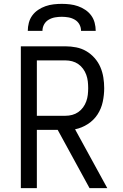

<svg xmlns="http://www.w3.org/2000/svg" viewBox="-20 -975 640 995"><path d="M88 0V-735H319Q347 -735 375 -729.5Q403 -724 427 -710Q451 -696 470 -674.5Q489 -653 500 -627.5Q511 -602 515.5 -574Q520 -546 520 -518Q520 -483 512.5 -447.5Q505 -412 485.5 -382Q466 -352 435 -332Q404 -312 369 -305L536 0H444L279 -302H171V0ZM319 -375Q337 -375 354 -379.5Q371 -384 385.5 -394Q400 -404 410.5 -418.5Q421 -433 427 -449.5Q433 -466 435 -483.5Q437 -501 437 -518Q437 -536 435 -553.5Q433 -571 427 -587.5Q421 -604 410.5 -618.5Q400 -633 385.5 -643Q371 -653 354 -657.5Q337 -662 319 -662H171V-375ZM124 -815Q124 -836 129.5 -857Q135 -878 147.5 -895Q160 -912 178 -924Q196 -936 216 -943Q236 -950 257.5 -952.5Q279 -955 300 -955Q321 -955 342.5 -952.5Q364 -950 384 -943Q404 -936 422 -924Q440 -912 452.5 -895Q465 -878 470.5 -857Q476 -836 476 -815H400Q400 -833 391.5 -848.5Q383 -864 367.5 -873Q352 -882 334.5 -885Q317 -888 300 -888Q283 -888 265.5 -885Q248 -882 232.5 -873Q217 -864 208.5 -848.5Q200 -833 200 -815Z"/></svg>

Font: Iosevka Extended
Style: Regular
Weight: 400
Width: 7
Monospace: yes
Designer: Belleve Invis
Foundry: Belleve Invis
Version: Version 32.5.0; ttfautohint (v1.8.4)